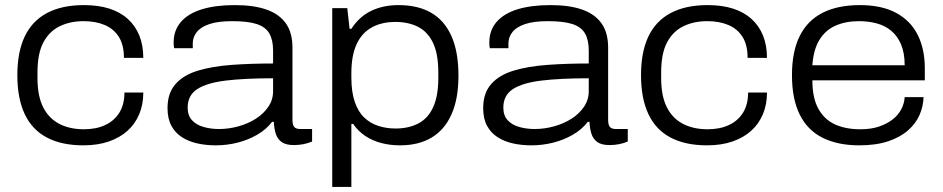

<svg xmlns="http://www.w3.org/2000/svg" viewBox="-20 -558 3697 753"><path d="M307 12Q222 12 164 -18.5Q106 -49 77 -110.5Q48 -172 48 -263Q48 -354 77 -415Q106 -476 164.5 -507Q223 -538 309 -538Q365 -538 408 -524.5Q451 -511 481 -484Q511 -457 526.5 -418.5Q542 -380 542 -331H466Q466 -382 446 -413.5Q426 -445 390.5 -460Q355 -475 308 -475Q255 -475 214 -455Q173 -435 150 -391.5Q127 -348 127 -274V-252Q127 -181 149.5 -137Q172 -93 213 -72Q254 -51 309 -51Q357 -51 392.5 -67.5Q428 -84 448 -116Q468 -148 468 -195H542Q542 -148 526 -110Q510 -72 480 -45Q450 -18 406.5 -3Q363 12 307 12Z M826 12Q788 12 754 4.5Q720 -3 693.5 -20Q667 -37 652 -65Q637 -93 637 -134Q637 -193 668.5 -228.5Q700 -264 756.5 -281Q813 -298 888.5 -303.5Q964 -309 1051 -309V-360Q1051 -401 1036.5 -426.5Q1022 -452 987.5 -463.5Q953 -475 890 -475Q835 -475 801 -463.5Q767 -452 751.5 -432Q736 -412 736 -388V-369H663Q662 -374 661.5 -379Q661 -384 661 -391Q661 -439 689.5 -472Q718 -505 771.5 -521.5Q825 -538 901 -538Q975 -538 1025 -520.5Q1075 -503 1101 -466.5Q1127 -430 1127 -371V-88Q1127 -68 1134 -60Q1141 -52 1158 -52H1204V-3Q1188 4 1169.5 7.5Q1151 11 1133 11Q1101 11 1084.5 -1Q1068 -13 1061.5 -33.5Q1055 -54 1054 -80H1047Q1024 -50 988.5 -29.5Q953 -9 911.5 1.5Q870 12 826 12ZM839 -52Q877 -52 915 -62.5Q953 -73 983.5 -92.5Q1014 -112 1032.5 -139.5Q1051 -167 1051 -200V-251Q940 -251 865.5 -242Q791 -233 753.5 -208.5Q716 -184 716 -136Q716 -105 733 -86.5Q750 -68 778.5 -60Q807 -52 839 -52Z M1283 175V-526H1342L1351 -445H1358Q1389 -493 1436 -515.5Q1483 -538 1543 -538Q1619 -538 1671 -508Q1723 -478 1750.5 -416.5Q1778 -355 1778 -261Q1778 -170 1750.5 -109Q1723 -48 1672 -18Q1621 12 1549 12Q1510 12 1475.5 3Q1441 -6 1413 -24.5Q1385 -43 1365 -72H1358V175ZM1531 -54Q1583 -54 1621 -74Q1659 -94 1679 -138Q1699 -182 1699 -252V-274Q1699 -347 1678 -390.5Q1657 -434 1619 -453Q1581 -472 1531 -472Q1477 -472 1438 -450.5Q1399 -429 1378.5 -384.5Q1358 -340 1358 -271V-254Q1358 -197 1371.5 -158Q1385 -119 1409 -96.5Q1433 -74 1464.5 -64Q1496 -54 1531 -54Z M2064 12Q2026 12 1992 4.5Q1958 -3 1931.5 -20Q1905 -37 1890 -65Q1875 -93 1875 -134Q1875 -193 1906.5 -228.5Q1938 -264 1994.5 -281Q2051 -298 2126.5 -303.5Q2202 -309 2289 -309V-360Q2289 -401 2274.5 -426.5Q2260 -452 2225.5 -463.5Q2191 -475 2128 -475Q2073 -475 2039 -463.5Q2005 -452 1989.5 -432Q1974 -412 1974 -388V-369H1901Q1900 -374 1899.5 -379Q1899 -384 1899 -391Q1899 -439 1927.5 -472Q1956 -505 2009.5 -521.5Q2063 -538 2139 -538Q2213 -538 2263 -520.5Q2313 -503 2339 -466.5Q2365 -430 2365 -371V-88Q2365 -68 2372 -60Q2379 -52 2396 -52H2442V-3Q2426 4 2407.5 7.5Q2389 11 2371 11Q2339 11 2322.5 -1Q2306 -13 2299.5 -33.5Q2293 -54 2292 -80H2285Q2262 -50 2226.5 -29.5Q2191 -9 2149.5 1.5Q2108 12 2064 12ZM2077 -52Q2115 -52 2153 -62.5Q2191 -73 2221.5 -92.5Q2252 -112 2270.5 -139.5Q2289 -167 2289 -200V-251Q2178 -251 2103.5 -242Q2029 -233 1991.5 -208.5Q1954 -184 1954 -136Q1954 -105 1971 -86.5Q1988 -68 2016.5 -60Q2045 -52 2077 -52Z M2753 12Q2668 12 2610 -18.5Q2552 -49 2523 -110.5Q2494 -172 2494 -263Q2494 -354 2523 -415Q2552 -476 2610.5 -507Q2669 -538 2755 -538Q2811 -538 2854 -524.5Q2897 -511 2927 -484Q2957 -457 2972.5 -418.5Q2988 -380 2988 -331H2912Q2912 -382 2892 -413.5Q2872 -445 2836.5 -460Q2801 -475 2754 -475Q2701 -475 2660 -455Q2619 -435 2596 -391.5Q2573 -348 2573 -274V-252Q2573 -181 2595.5 -137Q2618 -93 2659 -72Q2700 -51 2755 -51Q2803 -51 2838.5 -67.5Q2874 -84 2894 -116Q2914 -148 2914 -195H2988Q2988 -148 2972 -110Q2956 -72 2926 -45Q2896 -18 2852.5 -3Q2809 12 2753 12Z M3350 12Q3266 12 3206.5 -17.5Q3147 -47 3116.5 -108.5Q3086 -170 3086 -263Q3086 -356 3116.5 -417Q3147 -478 3206.5 -508Q3266 -538 3352 -538Q3438 -538 3494.5 -507.5Q3551 -477 3579 -421.5Q3607 -366 3607 -290V-243H3166Q3166 -174 3189.5 -131.5Q3213 -89 3255 -70Q3297 -51 3354 -51Q3397 -51 3428.5 -62Q3460 -73 3482 -90.5Q3504 -108 3515.5 -131Q3527 -154 3528 -177H3602Q3601 -141 3586.5 -107.5Q3572 -74 3541.5 -47Q3511 -20 3463.5 -4Q3416 12 3350 12ZM3166 -302H3528Q3528 -351 3513.5 -384.5Q3499 -418 3474.5 -438Q3450 -458 3417.5 -466.5Q3385 -475 3349 -475Q3296 -475 3256 -457Q3216 -439 3193 -400.5Q3170 -362 3166 -302Z"/></svg>

Font: Archivo SemiExpanded Light
Style: Regular
Weight: 300
Width: 6
Designer: Hector Gatti
Foundry: Omnibus-Type
Version: Version 2.001